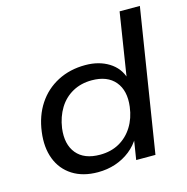

<svg xmlns="http://www.w3.org/2000/svg" viewBox="-105 -805 892 915"><g transform="rotate(-15 340.5 -348.0)"><path d="M268 9Q194 9 143 -23.5Q92 -56 70 -113.5Q48 -171 58 -246Q68 -323 105.5 -380Q143 -437 203.5 -468.5Q264 -500 340 -500Q407 -500 455.5 -470Q504 -440 520 -386L515 -387L565 -705H665L553 0H458L475 -107H482Q461 -70 428 -44Q395 -18 354.5 -4.5Q314 9 268 9ZM299 -69Q353 -69 394 -92Q435 -115 461 -156.5Q487 -198 494 -253Q504 -331 466 -376.5Q428 -422 351 -422Q298 -422 256.5 -399Q215 -376 189.5 -334.5Q164 -293 156 -238Q146 -160 183.5 -114.5Q221 -69 299 -69Z"/></g></svg>

Font: Nunito Sans 10pt SemiExpanded Medium
Style: Italic
Weight: 500
Width: 6
Italic angle: -9°
Designer: Vernon Adams
Foundry: Vernon Adams
Version: Version 3.101;gftools[0.9.27]